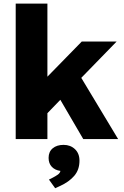

<svg xmlns="http://www.w3.org/2000/svg" viewBox="-20 -752 670 1038"><path d="M64.9 0V-732.4H236.3V-337.4L421.9 -527.3H610.4L419.4 -331.1L618.7 0H430.2L306.2 -212.4L236.3 -140.1V0ZM278.3 265.6 244.6 218.8 256.8 212.9Q281.7 200.2 293.2 191.7Q304.7 183.1 306.6 171.9Q277.3 168 260 149.7Q242.7 131.3 242.7 101.6Q242.7 68.4 264.9 49.8Q287.1 31.2 323.7 31.2Q360.8 31.2 385.3 54.4Q409.7 77.6 409.7 116.7Q409.7 166 381.1 199Q352.5 231.9 304.7 253.4Z"/></svg>

Font: Schibsted Grotesk ExtraBold
Style: Regular
Weight: 800
Designer: Bakken & Baeck AS, Henrik Kongsvoll
Foundry: Schibsted ASA
Version: Version 1.100; ttfautohint (v1.8.4.7-5d5b);gftools[0.9.25]